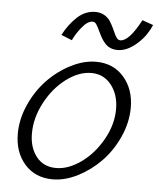

<svg xmlns="http://www.w3.org/2000/svg" viewBox="-51 -750 658 794"><g transform="rotate(5 277.5 -352.5)"><path d="M425.8 -597.2Q417 -597.2 410.9 -605Q404.8 -612.8 397.9 -628.9Q381.3 -666.5 369.6 -680.2Q347.2 -705.1 313 -705.1Q271.5 -705.1 238 -674.1Q204.6 -643.1 181.2 -598.1L226.1 -580.1Q237.8 -606.4 261.2 -635.3Q284.7 -664.1 305.2 -664.1Q314.5 -664.1 321 -654.5Q327.6 -645 336.9 -624Q343.8 -609.4 349.4 -599.9Q355 -590.3 364.5 -579.1Q374 -567.9 387.5 -562Q400.9 -556.2 418 -556.2Q455.6 -556.2 494.9 -589.4Q534.2 -622.6 555.2 -671.9L509.8 -688Q461.9 -597.2 425.8 -597.2ZM196.8 0Q247.6 0 300.8 -27.1Q354 -54.2 396.5 -97.9Q439 -141.6 466.1 -201.9Q493.2 -262.2 493.2 -323.2Q493.2 -399.9 449.5 -450Q405.8 -500 334 -500Q282.7 -500 229 -472.4Q175.3 -444.8 133.1 -400.6Q90.8 -356.4 64 -296.4Q37.1 -236.3 37.1 -175.8Q37.1 -98.6 80.8 -49.3Q124.5 0 196.8 0ZM318.8 -452.1Q370.1 -452.1 401.6 -412.1Q433.1 -372.1 433.1 -312Q433.1 -247.6 397.9 -185.3Q362.8 -123 310.1 -85.4Q257.3 -47.9 207 -47.9Q154.8 -47.9 125 -85.4Q95.2 -123 95.2 -181.2Q95.2 -247.1 129.2 -310.8Q163.1 -374.5 215.1 -413.3Q267.1 -452.1 318.8 -452.1Z"/></g></svg>

Font: Comic Neue Angular
Style: Italic
Weight: 400
Italic angle: -12°
Designer: Craig Rozynski
Foundry: Craig Rozynski
Version: Version 2.003